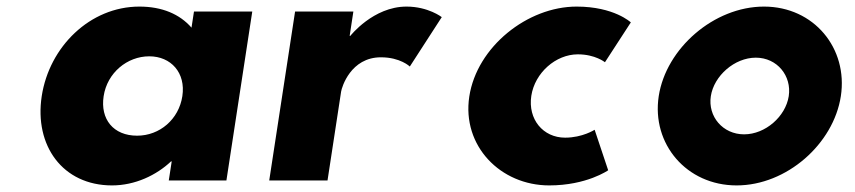

<svg xmlns="http://www.w3.org/2000/svg" viewBox="-20 -548 2595 583"><path d="M294.7 -256C305.5 -327 366.2 -377 433.2 -377C499.2 -377 544.5 -327 533.7 -256C523 -186 465.3 -136 396.3 -136C324.3 -136 284 -186 294.7 -256ZM106.7 -256C83.7 -106 170.2 15 320.2 15C390.2 15 454.9 -16 499.4 -58H501.4L492.5 0H667.5L746 -513H569L561.5 -464C525.8 -505 472.3 -528 403.3 -528C253.3 -528 129.6 -406 106.7 -256Z M797.5 0H974.5L1015.8 -270C1017.8 -283 1044.7 -374 1136.7 -374C1195.7 -374 1224.4 -346 1224.4 -346L1321.4 -496C1321.4 -496 1280.3 -528 1214.3 -528C1113.3 -528 1043.7 -439 1043.7 -439H1041.7L1053 -513H876Z M1734.6 -383C1787.6 -383 1816.9 -359 1816.9 -359L1895.5 -480C1895.5 -480 1844.8 -528 1730.8 -528C1581.8 -528 1428.1 -406 1405 -255C1382.1 -105 1499.7 15 1647.7 15C1761.7 15 1826.7 -31 1826.7 -31L1785.6 -154C1785.6 -154 1748.9 -130 1695.9 -130C1628.9 -130 1582.5 -186 1593.3 -257C1604 -327 1667.6 -383 1734.6 -383Z M2138.4 -256C2147.9 -317.8 2210.4 -372.9 2275 -372.9C2339.6 -372.9 2384.4 -317.8 2375 -256C2365.5 -194.3 2304 -140.1 2239.4 -140.1C2174.8 -140.1 2129 -194.3 2138.4 -256ZM1980.2 -256C1958 -111 2064.7 15 2216.7 15C2368.7 15 2511 -111 2533.2 -256C2555.4 -401 2451.8 -528 2299.8 -528C2147.8 -528 2002.4 -401 1980.2 -256Z"/></svg>

Font: Sztylet
Style: BdObl
Weight: 700
Foundry: Cannot Into Space Fonts, PlusOne Fonts
Version: Version 0.12